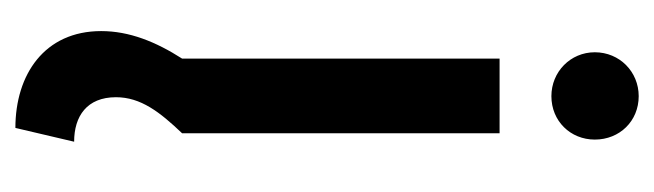

<svg xmlns="http://www.w3.org/2000/svg" viewBox="-323 -316 858 252"><g transform="rotate(90 106.0 -190.0)"><path d="M106.2 -484.7C138.9 -484.7 163.2 -509.7 163.2 -541.7C163.2 -574.3 138.9 -599.3 106.2 -599.3C74.3 -599.3 48.6 -574.3 48.6 -541.7C48.6 -509.7 74.3 -484.7 106.2 -484.7ZM147.9 218.8 166 141.7C132.6 141.7 107.6 125 107.6 86.8C107.6 54.2 127.1 29.2 154.9 0V-416.7H56.9V0C34.7 34.7 20.8 69.4 20.8 106.2C20.8 180.6 77.8 218.8 147.9 218.8Z"/></g></svg>

Font: Afacad Medium
Style: Regular
Weight: 500
Designer: Kristian Moeller
Foundry: Dicotype
Version: Version 1.000